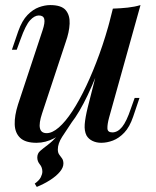

<svg xmlns="http://www.w3.org/2000/svg" viewBox="-20 -549 617 757"><path d="M267 -73Q242 -36 225 -9.5Q208 17 208 40Q208 53 213.5 60.5Q219 68 224.5 75.5Q230 83 230 96Q230 112 215.5 129Q201 146 177.5 161Q154 176 125 188L117 175Q135 162 141 149.5Q147 137 147 128Q147 111 137 99Q127 87 127 72Q127 56 138.5 46Q150 36 168 22.5Q186 9 207 -14Q221 -28 233 -46Q245 -64 256 -81ZM396 -348Q359 -244 326 -174.5Q293 -105 260.5 -63.5Q228 -22 194 -4Q160 14 124 14Q80 14 59.5 -5.5Q39 -25 38 -59Q37 -93 51 -137L148 -430Q158 -460 154.5 -474Q151 -488 133 -488Q116 -488 98.5 -469Q81 -450 61 -394L46 -353H27L52 -426Q67 -468 88.5 -490Q110 -512 133.5 -520.5Q157 -529 178 -529Q222 -529 239 -509Q256 -489 254.5 -455.5Q253 -422 239 -383L146 -102Q120 -24 164 -24Q186 -24 212 -46.5Q238 -69 265.5 -111Q293 -153 320 -210Q347 -267 372 -336Q397 -405 417 -482ZM410 -85Q403 -59 403.5 -43Q404 -27 423 -27Q444 -27 461.5 -48.5Q479 -70 496 -121L511 -163H530L505 -89Q491 -48 470 -26Q449 -4 425.5 5Q402 14 379 14Q360 14 344.5 6.5Q329 -1 321 -15Q312 -33 314 -59Q316 -85 326 -126L425 -515Q456 -516 483.5 -519Q511 -522 534 -529Z"/></svg>

Font: Playfair Display Medium
Style: Italic
Weight: 500
Italic angle: -14°
Designer: Claus Eggers Sørensen
Foundry: Claus Eggers Sørensen
Version: Version 1.203